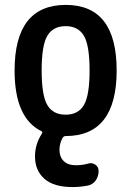

<svg xmlns="http://www.w3.org/2000/svg" viewBox="-20 -550 540 790"><path d="M325.2 -402.8Q301.8 -442.4 250 -442.4Q198.2 -442.4 174.8 -402.8Q151.4 -363.3 151.4 -260.3Q151.4 -157.2 174.8 -117.7Q198.2 -78.1 250 -78.1Q301.8 -78.1 325.2 -117.7Q348.6 -157.2 348.6 -260.3Q348.6 -363.3 325.2 -402.8ZM151.4 -9.8Q40 -63.5 40 -259.8Q40 -529.3 250 -529.8Q460 -530.3 460 -260.3Q460 9.8 250 9.8Q242.2 9.8 237.3 17.6Q225.6 39.1 224.6 64.5Q224.6 95.7 242.2 112.8Q259.8 129.9 292 129.9Q319.3 129.9 342.8 123Q358.4 118.2 372.1 127.4Q385.7 136.7 385.7 153.3Q385.7 175.8 373.5 192.9Q361.3 210 339.8 213.9Q307.6 219.7 278.3 219.7Q201.2 219.7 162.6 185.5Q124 151.4 124 93.8Q124 43 152.3 0Q156.2 -7.8 151.4 -9.8Z"/></svg>

Font: Rounded Mgen+ 2m medium
Style: Regular
Weight: 500
Designer: [Source Han Sans]
Ryoko NISHIZUKA  (kana & ideographs); Paul D. Hunt (Latin, Greek & Cyrillic); Wenlong ZHANG  (bopomofo
Version: Version 1.059.20150602